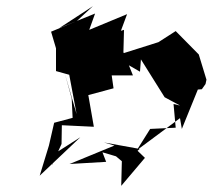

<svg xmlns="http://www.w3.org/2000/svg" viewBox="-20 -596 691 624"><path d="M313 -101 357 -88 376 -72 374 8 451 -83 425 -108 565 -212 571 -177 623 -305 636 -306 648 -323 651 -337 626 -419 551 -495 495 -459 381 -423 383 -499 354 -490 355 -409 435 -363 438 -403 515 -280 565 -253 544 -258 551 -181 468 -177 419 -99 434 -112 318 -133 352 -123 206 -63 325 -70ZM230 -528 146 -493 162 -439V-365L205 -353L229 -225L191 -356L213 -276L216 -213L156 -197L139 -123L109 -25L241 -150L150 -92L149 -60L180 -128L181 -189L285 -184L267 -287L349 -309L343 -351H412L384 -421L360 -461L393 -550L270 -499L289 -552L173 -505L282 -576Z"/></svg>

Font: Hussar Lance
Style: ExBdObl
Weight: 700
Foundry: Cannot Into Space Fonts, PlusOne Fonts
Version: Version 2.270